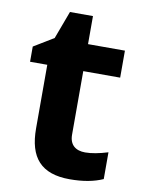

<svg xmlns="http://www.w3.org/2000/svg" viewBox="-78 -718 590 783"><g transform="rotate(10 217.0 -326.0)"><path d="M308.1 -108.9C269 -108.9 243.2 -128.4 243.2 -170.9V-434.1H396V-545.9H243.2V-662.1H147.9L105 -546.9L22.9 -497.1V-434.1H94.2V-170.9C94.2 -50.3 146 9.8 265.1 9.8C319.3 9.8 364.7 1.5 401.9 -15.1V-126C365.2 -114.7 334 -108.9 308.1 -108.9Z"/></g></svg>

Font: Noto Reveo Sans
Style: Bold
Weight: 700
Designer: Monotype Design team
Foundry: Monotype Imaging Inc.
Version: Version 1.04